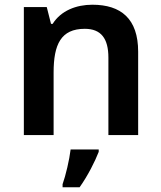

<svg xmlns="http://www.w3.org/2000/svg" viewBox="-20 -572 682 813"><path d="M371 -552C303 -552 238 -527 203 -471H196L178 -542H81V0H207V-265C207 -384 238 -450 339 -450C408 -450 439 -409 439 -328V0H565V-353C565 -493 492 -552 371 -552ZM398 71V61H279C274 104 258 172 245 208V221H317C352 172 382 112 398 71Z"/></svg>

Font: Noto Sans Gurmukhi SemiBold
Style: Regular
Weight: 600
Designer: Jelle Bosma - Monotype Design Team
Foundry: Monotype Imaging Inc.
Version: Version 2.004